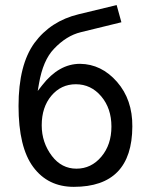

<svg xmlns="http://www.w3.org/2000/svg" viewBox="-20 -723 578 753"><path d="M437.5 -703.1 456.1 -635.7 296.9 -596.7Q240.2 -583 191.4 -531.2Q148.4 -486.3 132.8 -394.5L127.9 -366.2L145.5 -388.7Q210.9 -472.7 293.9 -472.7Q377.9 -471.7 439 -401.9Q500 -332 499 -226.6Q498 9.8 269.5 9.8Q168 9.8 110.4 -67.9Q52.7 -145.5 52.7 -307.1Q52.7 -468.8 115.2 -554.7Q178.7 -640.6 288.1 -667ZM277.3 -392.6Q219.7 -392.6 181.6 -347.7Q143.6 -302.7 143.6 -231.4Q143.6 -164.1 183.6 -111.3Q221.7 -61.5 279.8 -61.5Q337.9 -61.5 377.4 -108.4Q417 -155.3 417 -226.6Q417 -297.9 377 -345.2Q336.9 -392.6 277.3 -392.6Z"/></svg>

Font: BF_TEXT
Style: Regular
Weight: 400
Foundry: EA DICE
Version: Version 1.404